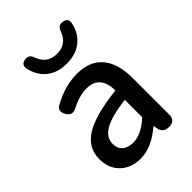

<svg xmlns="http://www.w3.org/2000/svg" viewBox="-239 -930 1053 1053"><g transform="rotate(-45 287.5 -404.0)"><path d="M217 13Q145 13 100 -30.5Q55 -74 55 -146Q55 -234 133.5 -282.5Q212 -331 384 -350Q382 -470 279 -470Q224 -470 160 -437Q120 -415 98 -455Q77 -493 110 -511Q205 -564 299 -564Q400 -564 450 -502Q499 -443 499 -331V-165V-47Q499 0 450 0Q406 0 398 -42L395 -63H392Q304 13 217 13ZM252 -78Q314 -78 384 -142V-209V-277Q266 -263 214 -231Q166 -202 166 -154Q166 -115 191 -96Q213 -78 252 -78ZM300 -642Q224 -642 178 -683Q137 -719 124 -781Q119 -815 153 -820Q189 -826 199 -789Q226 -718 300 -718Q374 -718 401 -789Q411 -826 447 -820Q481 -815 476 -782Q467 -731 434 -695Q386 -642 300 -642Z"/></g></svg>

Font: GenSenRounded TW M
Style: Regular
Weight: 500
Version: Version 1.501;PS 1;hotconv 16.6.51;makeotf.lib2.5.65220